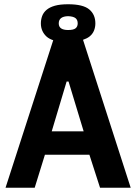

<svg xmlns="http://www.w3.org/2000/svg" viewBox="-20 -882 640 902"><path d="M172 -772Q172 -790 178 -806.5Q184 -823 198.5 -835.5Q213 -848 237.5 -855Q262 -862 300 -862Q370 -862 399 -838Q428 -814 428 -772Q428 -754 421.5 -738Q415 -722 400 -710Q388 -701 370 -695L594 0H450L400 -155H191L143 0H6L230 -693Q212 -699 200 -709Q172 -734 172 -772ZM223 -265H373L302 -499H293ZM256 -772Q256 -741 300 -741Q325 -741 335 -749Q345 -757 345 -772Q345 -789 334.5 -797Q324 -805 300 -806Q256 -805 256 -772Z"/></svg>

Font: PT Mono
Style: Bold
Weight: 700
Monospace: yes
Designer: A.Korolkova, I.Chaeva
Foundry: ParaType Ltd
Version: Version 1.000 OFL